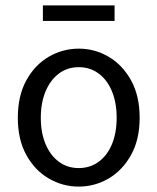

<svg xmlns="http://www.w3.org/2000/svg" viewBox="-20 -678 582 710"><path d="M271.2 12Q211.6 12 160.1 -18.1Q108.7 -48.1 77.3 -105Q45.9 -161.9 45.9 -242.4Q45.9 -323.5 77.3 -380.8Q108.7 -438 160.1 -468Q211.6 -498.1 271.2 -498.1Q330.7 -498.1 381.9 -468Q433 -438 464.7 -380.8Q496.4 -323.5 496.4 -242.4Q496.4 -161.9 464.7 -105Q433 -48.1 381.9 -18.1Q330.7 12 271.2 12ZM271.2 -56.5Q313 -56.5 344.8 -79.7Q376.6 -102.9 394 -144.8Q411.4 -186.7 411.4 -242.4Q411.4 -298.1 394 -340.3Q376.6 -382.6 344.8 -406.1Q313 -429.6 271.2 -429.6Q229.4 -429.6 197.9 -406.1Q166.4 -382.6 148.6 -340.3Q130.9 -298.1 130.9 -242.4Q130.9 -186.7 148.6 -144.8Q166.4 -102.9 197.9 -79.7Q229.4 -56.5 271.2 -56.5ZM138.6 -600.6V-658.1H403.7V-600.6Z"/></svg>

Font: Source Sans 3
Style: Regular
Weight: 200
Designer: Paul D. Hunt
Foundry: Adobe
Version: Version 3.046;hotconv 1.0.118;makeotfexe 2.5.65603